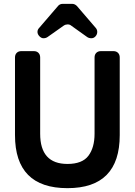

<svg xmlns="http://www.w3.org/2000/svg" viewBox="-20 -966 702 999"><path d="M307 -946H355Q369 -946 380 -935L478 -821Q486 -812 486 -800Q486 -787 477 -777Q468 -767 455.5 -767Q443 -767 434 -773L350 -833Q343 -839 332 -839Q321 -839 312 -833L227 -773Q218 -767 206 -767Q195 -767 185 -777.5Q175 -788 175 -800Q175 -812 184 -821L282 -935Q291 -946 307 -946ZM603 -263Q603 13 331 13Q58 13 58 -263V-667Q58 -682 67 -691Q76 -700 91 -700H156Q171 -700 180 -691Q189 -682 189 -667V-270Q189 -113 331 -113Q408 -113 440 -155.5Q472 -198 472 -270V-667Q472 -682 481 -691Q490 -700 505 -700H570Q585 -700 594 -691Q603 -682 603 -667Z"/></svg>

Font: Tsunagi Gothic Black
Style: Regular
Weight: 900
Designer: Yoshimichi Ohira
Foundry: Positype
Version: Version 1.001